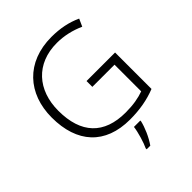

<svg xmlns="http://www.w3.org/2000/svg" viewBox="-257 -922 1237 1237"><g transform="rotate(-45 362.0 -303.0)"><path d="M387 -415V-362H589V-119C545 -103 492 -93 422 -93C226 -93 123 -201 123 -408C123 -596 236 -724 425 -724C491 -724 555 -709 615 -682L638 -733C576 -762 506 -776 428 -776C198 -776 62 -624 62 -407C62 -177 184 -41 410 -41C500 -41 576 -55 647 -83V-415ZM452 17V10H394C389 53 366 129 350 161V170H383C415 125 442 61 452 17Z"/></g></svg>

Font: Noto Sans Tamil UI Light
Style: Regular
Weight: 300
Designer: Jelle Bosma - Monotype Design Team
Foundry: Monotype Imaging Inc.
Version: Version 2.004